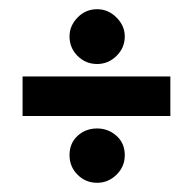

<svg xmlns="http://www.w3.org/2000/svg" viewBox="-20 -593 421 417"><path d="M29 -341H350V-427H29ZM191 -573Q166 -573 148.5 -555Q131 -537 131 -514Q131 -489 148.5 -471.5Q166 -454 191 -454Q215 -454 233 -471.5Q251 -489 251 -514Q251 -537 233 -555Q215 -573 191 -573ZM191 -314Q166 -314 148.5 -298Q131 -282 131 -256Q131 -231 148.5 -213.5Q166 -196 191 -196Q215 -196 233 -213.5Q251 -231 251 -256Q251 -282 233 -298Q215 -314 191 -314Z"/></svg>

Font: Advent Pro
Style: Regular
Weight: 400
Designer: VivaRado, Andreas Kalpakidis
Foundry: VivaRado, Andreas Kalpakidis
Version: Version 3.000